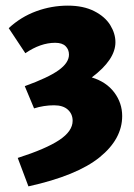

<svg xmlns="http://www.w3.org/2000/svg" viewBox="-20 -460 477 682"><path d="M414 -48Q414 34 333.5 99Q253 164 81 202L43 101Q143 69 190.5 37.5Q238 6 238 -31Q238 -55 221 -70.5Q204 -86 172 -86Q136 -86 101 -75L68 -154Q151 -184 188 -210.5Q225 -237 225 -266Q225 -284 213 -296Q201 -308 176 -308Q124 -308 70 -271L11 -360Q54 -400 108.5 -420Q163 -440 221 -440Q276 -440 314.5 -420.5Q353 -401 371.5 -371Q390 -341 390 -310Q390 -248 306 -185Q358 -169 386 -131.5Q414 -94 414 -48Z"/></svg>

Font: Ysabeau Heavy
Style: Regular
Weight: 800
Designer: Christian Thalmann (Catharsis Fonts)
Version: Version 0.003